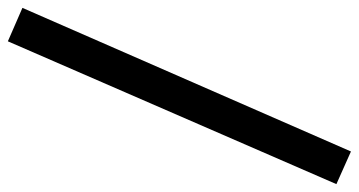

<svg xmlns="http://www.w3.org/2000/svg" viewBox="-272 -503 912 488"><g transform="rotate(90 184.0 -259.0)"><path d="M45 177 -40 140 325 -695 408 -658Z"/></g></svg>

Font: Faustina
Style: Bold Italic
Weight: 700
Italic angle: -8°
Designer: Alfonso Garcia
Foundry: http://www.omnibus-type.com
Version: Version 1.200